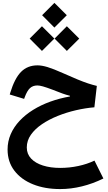

<svg xmlns="http://www.w3.org/2000/svg" viewBox="-20 -969 743 1315"><path d="M268.4 -864.8 352.6 -780.2 437.5 -864.8 352.6 -949.3ZM353.7 -704.7 437.9 -620.2 522.8 -704.7 437.9 -789.2ZM183.2 -704.7 267.3 -620.2 352.2 -704.7 267.3 -789.2ZM236.9 -521.4Q168.7 -521.4 124.7 -477.3Q80.6 -433.2 50.1 -333.3L46.8 -321.8L145.2 -291.8L149.2 -302.8Q165.4 -346.9 185.2 -365.3Q204.9 -383.7 236.2 -383.7Q251.1 -383.7 274.9 -376.9Q298.7 -370.2 341.8 -353.9Q378.7 -338.8 406.6 -329Q434.4 -319.1 458.9 -313.1V-308.2Q388.1 -295.9 324 -272.7Q259.9 -249.5 206.8 -216.5Q153.6 -183.5 114.3 -141.6Q75 -99.8 53.5 -50.3Q31.9 -0.8 31.9 55.1Q31.9 138.8 78.2 199.6Q124.5 260.5 205.8 293.2Q287 325.9 392.4 325.9Q465.3 325.9 540.3 307.6Q615.4 289.3 688.1 253.5L627 131Q576.8 155.1 516.1 168Q455.5 181 392.1 181Q326.1 181 274.3 164.7Q222.5 148.4 193 117.1Q163.5 85.7 163.5 41Q163.5 -6.1 191.6 -46.1Q219.8 -86.2 267.7 -118.6Q315.6 -151 375.8 -175.2Q436.1 -199.3 500.8 -214.2Q565.5 -229.1 626.4 -234.1L643.2 -380.6Q615.4 -387.2 583.8 -397.5Q552.2 -407.9 510.6 -425.1Q468.9 -442.2 411 -468.2Q345 -497.7 305.5 -509.6Q266 -521.4 236.9 -521.4Z"/></svg>

Font: Estedad-FD VF
Style: Regular
Weight: 100
Designer: Amin Abedi
Version: Version 7.3